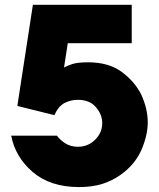

<svg xmlns="http://www.w3.org/2000/svg" viewBox="-20 -760 658 795"><path d="M116.2 -740.2Q99.6 -634.8 51.8 -321.3Q89.8 -311.5 205.1 -283.2Q221.7 -320.3 248 -334Q274.4 -346.7 301.8 -346.7Q351.6 -346.7 377 -316.4Q403.3 -286.1 403.3 -250Q403.3 -210 373 -180.7Q343.8 -152.3 302.7 -152.3Q273.4 -152.3 251 -166Q228.5 -180.7 215.8 -198.2Q152.3 -198.2 26.4 -198.2Q43 -110.4 115.2 -47.9Q188.5 14.6 307.6 14.6Q360.4 14.6 402.3 2Q444.3 -11.7 476.6 -34.2Q536.1 -75.2 564.5 -136.7Q591.8 -199.2 591.8 -253.9Q591.8 -280.3 585 -310.5Q578.1 -339.8 564.5 -369.1Q538.1 -421.9 484.4 -461.9Q430.7 -502 344.7 -502Q301.8 -502 280.3 -495.1Q259.8 -488.3 245.1 -480.5Q250 -513.7 260.7 -581.1Q327.1 -581.1 525.4 -581.1Q525.4 -621.1 525.4 -740.2Q422.9 -740.2 116.2 -740.2Z"/></svg>

Font: Avakin
Style: Bold
Weight: 700
Designer: Herb Lubalin, Tom Carnase, Ed Benguiat, Adobe Type Staff
Version: Version 1.0